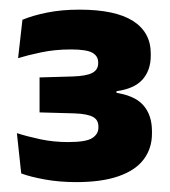

<svg xmlns="http://www.w3.org/2000/svg" viewBox="-20 -731 352 398"><path d="M138 -353.5Q103 -353.5 72.8 -359Q42.5 -364.5 24 -371.5L15 -455Q37 -448 64.2 -442.2Q91.5 -436.5 121 -436.5Q158.5 -436.5 171.2 -444.8Q184 -453 184 -466.5V-468.5Q184 -475 181.5 -480Q179 -485 173.5 -488.2Q168 -491.5 158.2 -493.5Q148.5 -495.5 134 -496L62 -498V-570.5L131 -572.5Q159.5 -573.5 171.5 -580Q183.5 -586.5 183.5 -600V-601.5Q183.5 -615 171.2 -621.8Q159 -628.5 127 -628.5Q94 -628.5 65.5 -622.5Q37 -616.5 17.5 -610.5L26.5 -690Q48 -699 78 -705Q108 -711 144.5 -711Q219 -711 255.8 -687.5Q292.5 -664 292.5 -620V-615.5Q292.5 -585.5 275.5 -566.2Q258.5 -547 221.5 -542V-529.5L215 -539.5Q258 -534 276.5 -513.5Q295 -493 295 -459V-454Q295 -423.5 278 -400.8Q261 -378 226 -365.8Q191 -353.5 138 -353.5Z"/></svg>

Font: Anek Latin
Style: Bold
Weight: 700
Designer: Yesha Goshar
Foundry: Ek Type
Version: Version 1.003